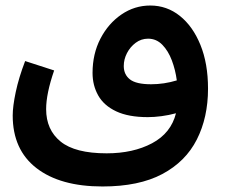

<svg xmlns="http://www.w3.org/2000/svg" viewBox="-20 -445 839 695"><path d="M524 -425Q584 -425 631 -387.5Q678 -350 705.5 -282.5Q733 -215 733 -124Q733 -20 692.5 60Q652 140 567.5 185Q483 230 351 230Q198 230 112 163.5Q26 97 26 -27Q26 -60 37 -112Q48 -164 71 -224L176 -190Q147 -106 147 -50Q147 25 199.5 67.5Q252 110 366 110Q462 110 530.5 73.5Q599 37 617 -35Q591 -28 564.5 -24.5Q538 -21 515 -21Q445 -21 400.5 -42Q356 -63 335.5 -99.5Q315 -136 315 -181Q315 -250 343.5 -305Q372 -360 419.5 -392.5Q467 -425 524 -425ZM428 -206Q428 -175 450.5 -157.5Q473 -140 527 -140Q574 -140 620 -154Q615 -192 602 -226.5Q589 -261 567.5 -283Q546 -305 516 -305Q491 -305 471 -290Q451 -275 439.5 -252.5Q428 -230 428 -206Z"/></svg>

Font: Readex Pro Medium
Style: Regular
Weight: 500
Designer: Bonnie Shaver-Troup, Thomas Jockin
Foundry: Lexend
Version: Version 1.204; ttfautohint (v1.8.4.7-5d5b)